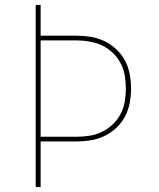

<svg xmlns="http://www.w3.org/2000/svg" viewBox="-20 -755 640 775"><path d="M124 0V-735H144V-611H287Q317 -611 345.5 -606.5Q374 -602 400.5 -589.5Q427 -577 449 -556.5Q471 -536 484.5 -510.5Q498 -485 503.5 -456Q509 -427 509 -397Q509 -368 503.5 -339Q498 -310 484.5 -284.5Q471 -259 449 -238.5Q427 -218 400.5 -205.5Q374 -193 345.5 -188.5Q317 -184 287 -184H144V0ZM144 -203H287Q314 -203 340.5 -207Q367 -211 391 -222.5Q415 -234 434.5 -252.5Q454 -271 466.5 -294.5Q479 -318 483.5 -344.5Q488 -371 488 -397Q488 -424 483.5 -450.5Q479 -477 466.5 -500.5Q454 -524 434.5 -542.5Q415 -561 391 -572Q367 -583 340.5 -587.5Q314 -592 287 -592H144Z"/></svg>

Font: Iosevka Thin Extended
Style: Regular
Weight: 100
Width: 7
Monospace: yes
Designer: Belleve Invis
Foundry: Belleve Invis
Version: Version 32.5.0; ttfautohint (v1.8.4)